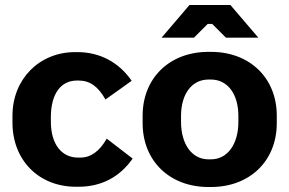

<svg xmlns="http://www.w3.org/2000/svg" viewBox="-20 -739 1161 770"><path d="M285 10H294C387 10 460 -29 512 -103L408 -183C379 -132 344 -107 302 -107H293C227 -107 184 -161 184 -251V-269C184 -363 224 -416 289 -416H295C340 -416 373 -393 403 -340L508 -415C457 -489 381 -530 290 -530H281C138 -530 30 -422 30 -275V-247C30 -98 134 10 285 10Z M1016 -588 904 -719H740L628 -588H758L813 -643H831L886 -588ZM816 11H826C982 11 1090 -94 1090 -245V-275C1090 -426 982 -531 826 -531H816C660 -531 552 -426 552 -275V-245C552 -94 660 11 816 11ZM816 -100C750 -100 706 -160 706 -251V-274C706 -363 750 -420 816 -420H826C892 -420 936 -363 936 -274V-251C936 -160 892 -100 826 -100Z"/></svg>

Font: Fixel Text Bold
Style: Bold
Weight: 700
Width: 4
Designer: AlfaBravo + MacPaw
Foundry: Kyrylo Tkachov, Marchela Mozhyna, Serhii Makarenko, Maria Weinstein, Zakhar Kryvoshyya
Version: Version 1.211